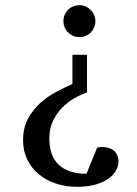

<svg xmlns="http://www.w3.org/2000/svg" viewBox="-20 -514 526 739"><path d="M436 106.9Q436 124.5 426.5 142.1Q417 159.7 397.5 173.6Q377.9 187.5 347.9 196.3Q317.9 205.1 276.9 205.1Q232.9 205.1 194.8 192.4Q156.7 179.7 128.7 156.2Q100.6 132.8 84.7 99.9Q68.8 66.9 68.8 25.9Q68.8 -21.5 87.6 -56.6Q106.4 -91.8 135 -117.4Q163.6 -143.1 196.8 -160.6Q230 -178.2 258.8 -190.9V-303.2H314.9V-158.2Q291.5 -150.4 265.9 -135.7Q240.2 -121.1 219 -99.4Q197.8 -77.6 183.8 -48.3Q169.9 -19 169.9 18.1Q169.9 87.9 207.3 121.3Q244.6 154.8 313 154.8L354 53.7L361.8 52.7Q364.7 52.2 367.4 52Q370.1 51.8 371.1 51.8Q384.8 51.8 396.5 54.9Q408.2 58.1 417 64.9Q425.8 71.8 430.9 82.3Q436 92.8 436 106.9ZM347.2 -432.1Q347.2 -419.4 342.3 -408.2Q337.4 -397 329.1 -388.7Q320.8 -380.4 309.8 -375.7Q298.8 -371.1 286.1 -371.1Q272.9 -371.1 261.7 -376Q250.5 -380.9 241.9 -389.2Q233.4 -397.5 228.8 -408.9Q224.1 -420.4 224.1 -433.1Q224.1 -445.8 229 -457Q233.9 -468.3 242.2 -476.6Q250.5 -484.9 262 -489.5Q273.4 -494.1 286.1 -494.1Q298.8 -494.1 309.8 -489.3Q320.8 -484.4 329.1 -475.8Q337.4 -467.3 342.3 -456.1Q347.2 -444.8 347.2 -432.1Z"/></svg>

Font: BabelStone Ogham Bound
Style: Italic
Weight: 400
Italic angle: -30°
Designer: Andrew West
Foundry: BabelStone
Version: Version 2.02 March 14, 2022